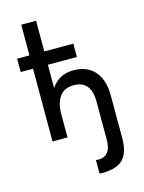

<svg xmlns="http://www.w3.org/2000/svg" viewBox="-138 -781 835 1112"><g transform="rotate(-15 279.5 -224.5)"><path d="M28 -516H102V-700H191V-516H365V-436H191V-296Q209 -326 242.5 -346.5Q276 -367 328 -367Q364 -367 395 -355Q426 -343 448.5 -319Q471 -295 484 -258.5Q497 -222 497 -172V88Q497 171 459.5 211Q422 251 333 251Q330 251 326 251Q322 251 317 249V169Q322 170 327 170Q332 170 337 170Q369 170 388.5 146Q408 122 408 71V-155Q408 -221 381.5 -252Q355 -283 305 -283Q247 -283 219.5 -244Q192 -205 192 -142V0H102V-436H28Z"/></g></svg>

Font: Tilda Sans Medium
Style: Regular
Weight: 500
Designer: ParaType Ltd
Foundry: ParaType Ltd
Version: Version 1.009